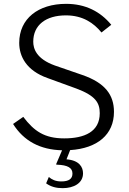

<svg xmlns="http://www.w3.org/2000/svg" viewBox="-20 -772 672 999"><path d="M573 -190C573 -278 527 -341 408 -382L266 -431C168 -466 153 -520 153 -555C153 -642 219 -692 323 -692C411 -692 468 -652 508 -603L559 -643C502 -712 425 -752 324 -752C179 -752 80 -675 80 -549C80 -479 117 -405 227 -366L378 -311C477 -274 499 -237 499 -183C499 -86 419 -52 314 -52C211 -52 157 -90 101 -164L48 -127C104 -38 189 7 303 10L273 80C271 83 272 85 278 85C332 87 357 101 357 131C357 158 339 172 299 172C268 172 250 162 234 149L220 182C245 200 273 207 306 207C364 207 412 181 412 130C412 97 392 62 326 57L345 9C487 0 573 -72 573 -190Z"/></svg>

Font: 18Franklin Light
Style: Regular
Weight: 300
Designer: Pablo Impallari, Rodrigo Fuenzalida (Modified by Dan O. Williams)
Version: Version 0.025;PS 000.025;hotconv 1.0.88;makeotf.lib2.5.64775